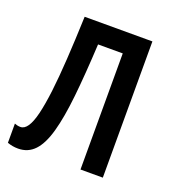

<svg xmlns="http://www.w3.org/2000/svg" viewBox="-106 -623 651 714"><g transform="rotate(20 220.0 -266.5)"><path d="M377 0H288.6V-459.5H190.9Q184.6 -338.9 175.3 -250.7Q166 -162.6 150.1 -105.7Q134.3 -48.8 108.4 -21.2Q82.5 6.3 43.5 6.3Q31.7 6.3 21.2 4.4Q10.7 2.4 1 -1V-77.1Q5.4 -75.2 11.5 -73.7Q17.6 -72.3 24.4 -72.3Q40 -72.3 52.2 -90.3Q64.5 -108.4 73.5 -145.5Q82.5 -182.6 89.4 -238.5Q96.2 -294.4 100.8 -369.4Q105.5 -444.3 108.9 -539.1H377Z"/></g></svg>

Font: Open Sans Condensed Medium
Style: Regular
Weight: 500
Width: 3
Designer: Monotype Design Team
Foundry: Monotype Imaging Inc.
Version: Version 3.000